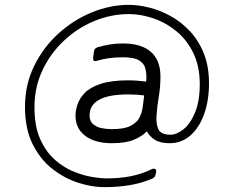

<svg xmlns="http://www.w3.org/2000/svg" viewBox="-20 -622 953 791"><path d="M409 149Q359 149 302.5 131Q246 113 196 74Q146 35 114.5 -28Q83 -91 83 -181Q83 -274 121 -351Q159 -428 221.5 -484.5Q284 -541 359.5 -571.5Q435 -602 511 -602Q549 -602 594 -591Q639 -580 682.5 -556Q726 -532 762 -494Q798 -456 819.5 -402.5Q841 -349 841 -278Q841 -208 821 -152Q801 -96 764.5 -64Q728 -32 678 -32Q640 -32 618 -46Q596 -60 585 -81Q565 -60 531 -46Q497 -32 441 -32Q371 -32 331 -62.5Q291 -93 291 -146Q291 -166 299 -191Q307 -216 329 -239Q351 -262 394.5 -276.5Q438 -291 508 -291Q528 -291 546.5 -289.5Q565 -288 582 -286Q583 -291 583 -296.5Q583 -302 583 -307Q583 -326 577.5 -344Q572 -362 551.5 -374Q531 -386 486 -386Q453 -386 427 -382Q401 -378 381 -372Q361 -365 364 -386L367 -410Q368 -422 381 -427Q404 -434 430.5 -438.5Q457 -443 486 -443Q562 -443 601.5 -408.5Q641 -374 641 -307Q641 -264 634 -222.5Q627 -181 625 -148Q622 -112 632.5 -89.5Q643 -67 682 -67Q708 -67 736 -89.5Q764 -112 783.5 -158.5Q803 -205 803 -275Q803 -349 776.5 -403.5Q750 -458 706.5 -493.5Q663 -529 611.5 -546.5Q560 -564 511 -564Q437 -564 367.5 -535Q298 -506 242.5 -453.5Q187 -401 154.5 -331.5Q122 -262 122 -181Q122 -101 146 -48Q170 5 207.5 37.5Q245 70 286 86Q327 102 362.5 107.5Q398 113 417 113Q475 113 521 103.5Q567 94 605 75Q614 71 619.5 74.5Q625 78 623 87L621 97Q619 108 609 113Q566 132 516.5 140.5Q467 149 409 149ZM441 -90Q491 -90 517 -103Q543 -116 554 -136.5Q565 -157 568 -181.5Q571 -206 574 -229Q559 -231 542.5 -232Q526 -233 508 -233Q349 -233 349 -146Q349 -123 363.5 -110.5Q378 -98 399 -94Q420 -90 441 -90Z"/></svg>

Font: Pitagon Sans
Style: Regular
Weight: 400
Designer: Travis Tran
Foundry: Pitagon
Version: Version 1.001; ttfautohint (v1.8.4.7-5d5b);gftools[0.9.26]